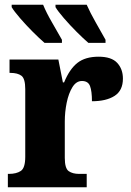

<svg xmlns="http://www.w3.org/2000/svg" viewBox="-20 -786 550 806"><path d="M13 0V-56H17Q49 -56 67.5 -68.5Q86 -81 86 -128V-412Q86 -456 70 -468Q54 -480 24 -480H20V-536H225L244 -440H249Q272 -496 305 -522Q338 -548 394 -548Q448 -548 472 -522Q496 -496 496 -456Q496 -406 461 -383.5Q426 -361 366 -361Q366 -403 358 -424.5Q350 -446 324 -446Q300 -446 284 -420Q268 -394 260 -355Q252 -316 252 -276V-123Q252 -79 268.5 -67.5Q285 -56 312 -56H344V0ZM351 -606Q330 -624 301.5 -652.5Q273 -681 248 -710Q223 -739 213 -756V-766H344Q359 -732 381.5 -692.5Q404 -653 423 -619V-606ZM167 -606Q146 -624 117.5 -652.5Q89 -681 64 -710Q39 -739 29 -756V-766H161Q175 -732 198 -692.5Q221 -653 240 -619V-606Z"/></svg>

Font: Noto Serif SemiCondensed ExtraBold
Style: Regular
Weight: 800
Width: 4
Designer: Monotype Design Team
Foundry: Monotype Imaging Inc.
Version: Version 2.015